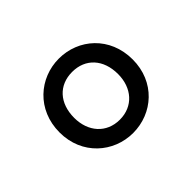

<svg xmlns="http://www.w3.org/2000/svg" viewBox="-75 -882 520 520"><g transform="rotate(-45 185.0 -622.5)"><path d="M185 -480C260 -480 325 -536 325 -622C325 -709 260 -765 185 -765C111 -765 45 -709 45 -622C45 -536 111 -480 185 -480ZM185 -531C134 -531 101 -569 101 -622C101 -678 134 -714 185 -714C236 -714 269 -678 269 -622C269 -569 236 -531 185 -531Z"/></g></svg>

Font: Bithumb Trading Sans
Style: Regular
Weight: 400
Designer: HamHyungwon
Foundry: Bithumb
Version: Version 1.300;FEAKit 1.0